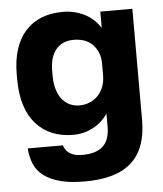

<svg xmlns="http://www.w3.org/2000/svg" viewBox="-53 -590 722 850"><g transform="rotate(-5 307.5 -165.0)"><path d="M290 213.2Q360.8 213.2 412.8 197.8Q464.7 182.3 498.7 151.2Q532.7 120 549.2 73.2Q565.7 26.5 565.7 -34.5V-530H423.3V-457.8Q413.2 -473.8 397.3 -489.8Q381.5 -505.7 360.6 -517.3Q339.7 -528.8 314.2 -536Q288.8 -543.2 258 -543.2Q204.7 -543.2 162.7 -526.7Q120.8 -510.2 91.1 -477.2Q61.3 -444.2 45.9 -395.8Q30.5 -347.5 30.5 -285V-265Q30.5 -198 46.2 -148.2Q61.8 -98.5 92.1 -64.7Q122.3 -30.8 163.9 -13.8Q205.5 3.2 257.8 3.2Q303.2 3.2 343.7 -17.6Q384.3 -38.3 411 -77.7V-20Q411 39.8 380.5 67.5Q350 95.2 290 95.2Q267.8 95.2 253.4 90.7Q239 86.3 229.4 79.2Q219.8 72 214.6 63.1Q209.3 54.2 206.5 45.5H50.5Q52.8 83.8 66.2 115.2Q79.7 146.5 107.8 167.8Q136 189.2 180.3 201.2Q224.7 213.2 290 213.2ZM295 -124.2Q272.3 -124.2 252.8 -133.3Q233.2 -142.3 218.8 -160.1Q204.3 -177.8 196.3 -204.5Q188.2 -231.2 188.2 -265V-285Q188.2 -318.2 195.5 -342.6Q202.8 -367 217.4 -383.6Q232 -400.2 251.6 -408Q271.2 -415.8 295 -415.8Q319.2 -415.8 340.7 -408.6Q362.2 -401.3 377.4 -386.2Q392.7 -371 401.8 -349.8Q411 -328.7 411 -300.3V-250Q411 -220.3 402.2 -197.3Q393.3 -174.2 377.5 -157.8Q361.7 -141.3 340.2 -132.8Q318.8 -124.2 295 -124.2Z"/></g></svg>

Font: Golos Text VF
Style: Regular
Weight: 400
Designer: A.Korolkova, Vitaly Kuzmin
Foundry: ParaType Ltd
Version: Version 2.005